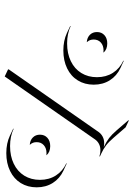

<svg xmlns="http://www.w3.org/2000/svg" viewBox="105 -648 572 822"><g transform="rotate(90 391.0 -237.0)"><path d="M91.3 -251.7 92 -253.4Q124.5 -238.3 166 -238.3Q209 -238.3 241.8 -254.2Q274.7 -270 292.6 -299.1Q310.5 -328.1 310.5 -366.2Q310.5 -405 291.9 -434.3Q273.2 -463.6 239.5 -479.2L240.7 -480.7L271 -466.8Q304.9 -450.9 323.7 -421.1Q342.5 -391.4 342.5 -352.3Q342.5 -313.7 324.3 -284.2Q306.2 -254.6 272.8 -238.4Q239.5 -222.2 196 -222.2Q154.1 -222.2 121.3 -237.5ZM117.2 -366.2Q117.2 -386 130.6 -398.1Q144 -410.2 166 -410.2Q191.9 -410.2 205.3 -394L202.9 -393.8Q199.5 -394 196 -394.3Q175 -394.3 162.1 -382.7Q149.2 -371.1 149.2 -352.1Q149.2 -335.4 159.2 -324.5L160.6 -322.5Q140.9 -324 129 -335.8Q117.2 -347.7 117.2 -366.2ZM277.1 11.5 545.2 -373.3Q552.5 -383.8 564.8 -390.4Q577.1 -397 593.3 -397Q601.1 -397 609.9 -395.3Q586.2 -406.5 570.8 -418.3Q555.4 -430.2 537.6 -450.9L495.4 -499.8L495.1 -502.9L525.1 -488.8L569.1 -438Q587.4 -416.7 602.7 -405Q617.9 -393.3 639.4 -383.5L650.1 -378.7L649.2 -376.7Q635.5 -381.1 623.3 -380.9Q607.7 -380.9 595.8 -374.5Q584 -368.2 576.9 -357.9L307.4 28.8L277.3 14.6ZM530.8 -7.6 531.5 -9.3Q564 5.9 605.5 5.9Q648.4 5.9 681.3 -10Q714.1 -25.9 732.1 -54.9Q750 -84 750 -122.1Q750 -160.9 731.3 -190.2Q712.6 -219.5 679 -235.1L680.2 -236.6L710.4 -222.7Q744.4 -206.8 763.2 -177Q782 -147.2 782 -108.2Q782 -69.6 763.8 -40Q745.6 -10.5 712.3 5.7Q679 22 635.5 22Q593.5 22 560.8 6.6ZM556.6 -122.1Q556.6 -141.8 570.1 -153.9Q583.5 -166 605.5 -166Q631.3 -166 644.8 -149.9L642.3 -149.7Q638.9 -149.9 635.5 -150.1Q614.5 -150.1 601.6 -138.5Q588.6 -127 588.6 -107.9Q588.6 -91.3 598.6 -80.3L600.1 -78.4Q580.3 -79.8 568.5 -91.7Q556.6 -103.5 556.6 -122.1Z"/></g></svg>

Font: AgreloyOut1
Style: Medium
Weight: 400
Designer: gluk
Foundry: gluk
Version: Version 0.27